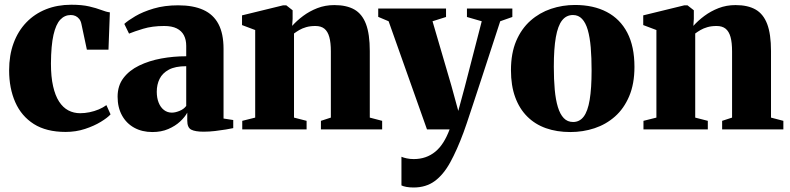

<svg xmlns="http://www.w3.org/2000/svg" viewBox="-20 -560 3418 831"><path d="M264 11Q180.5 11 126.5 -23.2Q72.5 -57.5 46 -117.8Q19.5 -178 19.5 -255.5Q19.5 -321 38.8 -373.2Q58 -425.5 93.8 -462.8Q129.5 -500 179 -519.8Q228.5 -539.5 288.5 -539.5Q335 -539.5 366 -532.2Q397 -525 418.2 -516.8Q439.5 -508.5 455.5 -506.5L449.5 -345H356L332.5 -455.5Q330 -469 323 -477.8Q316 -486.5 306.8 -490.8Q297.5 -495 286.5 -495Q260 -495 241 -475Q222 -455 211.5 -409.2Q201 -363.5 200.5 -285Q200.5 -227.5 209.8 -186.8Q219 -146 235.8 -120.2Q252.5 -94.5 275.8 -82.2Q299 -70 327 -70Q346.5 -70 367.5 -74.2Q388.5 -78.5 407.5 -86.5Q426.5 -94.5 440.5 -105L458.5 -65Q445.5 -50.5 416.5 -32.8Q387.5 -15 348 -2Q308.5 11 264 11Z M639.5 11.5Q595 11.5 561 -7.2Q527 -26 508 -60.5Q489 -95 489 -141.5Q489 -189 514.2 -222.2Q539.5 -255.5 582.2 -276.2Q625 -297 677.8 -306.8Q730.5 -316.5 786 -316.5V-361.5Q786 -388 776 -407.2Q766 -426.5 745 -437Q724 -447.5 690.5 -447.5Q639 -447.5 599.5 -435.5Q560 -423.5 538.5 -414.5L518 -456.5Q533.5 -471 565.8 -490Q598 -509 645 -523Q692 -537 751 -537Q816.5 -537 860 -517.2Q903.5 -497.5 925.5 -456Q947.5 -414.5 947.5 -348.5V-47L989.5 -40.5V-5.5Q978.5 -3 957.5 0.5Q936.5 4 911 7Q885.5 10 861.5 10Q825 10 807.8 1.2Q790.5 -7.5 790.5 -38V-72.5Q780.5 -53.5 759.5 -34Q738.5 -14.5 708.2 -1.5Q678 11.5 639.5 11.5ZM724 -72.5Q738.5 -72.5 757 -80Q775.5 -87.5 786 -101.5V-273.5Q738.5 -273.5 710.8 -258.5Q683 -243.5 670.8 -218.8Q658.5 -194 658.5 -163Q658.5 -136 666.8 -115.5Q675 -95 689.8 -83.8Q704.5 -72.5 724 -72.5Z M1084.5 -51V-430L1027.5 -451.5V-493.5L1205.5 -537H1219L1246.5 -515.5V-478.5L1244.5 -448Q1264.5 -470.5 1292 -491Q1319.5 -511.5 1353.5 -524.8Q1387.5 -538 1427 -538Q1480 -538 1513.8 -518.8Q1547.5 -499.5 1564 -456Q1580.5 -412.5 1580.5 -339V-51L1634 -37V0H1369V-37L1412 -51V-337.5Q1412 -376 1405.2 -400Q1398.5 -424 1384 -435.8Q1369.5 -447.5 1345 -447.5Q1322.5 -447.5 1305.2 -442.5Q1288 -437.5 1275.2 -430Q1262.5 -422.5 1252.5 -415V-51L1307 -37V0H1028.5V-37Z M1770 251.5Q1753 251.5 1739.2 249Q1725.5 246.5 1717.5 242.5V118.5Q1726.5 122.5 1740.8 125.5Q1755 128.5 1770.5 128.5Q1798 128.5 1821.2 120.5Q1844.5 112.5 1864 96.5Q1883.5 80.5 1898.8 56.2Q1914 32 1926 0H1828L1662 -468L1617 -487V-523H1910.5V-486.5L1852 -468L1933.5 -189.5L1963.5 -80L1991.5 -183.5L2065 -468L2001 -486.5V-523H2197.5V-486.5L2145 -468Q2126.5 -411.5 2105.8 -347.8Q2085 -284 2065 -222.8Q2045 -161.5 2028 -110.2Q2011 -59 2000 -26Q1989 7 1986.5 12.5Q1958 89.5 1928.5 143Q1899 196.5 1861.2 224Q1823.5 251.5 1770 251.5Z M2191.5 -256Q2191.5 -329.5 2214.2 -382.8Q2237 -436 2276 -470.5Q2315 -505 2364.8 -521.8Q2414.5 -538.5 2468.5 -538.5Q2548.5 -538.5 2606.2 -508.2Q2664 -478 2695 -418.5Q2726 -359 2726 -270.5Q2726 -197 2703.2 -143.5Q2680.5 -90 2641.8 -55.8Q2603 -21.5 2553.2 -5Q2503.5 11.5 2448.5 11.5Q2390 11.5 2342.8 -5.2Q2295.5 -22 2261.8 -55.8Q2228 -89.5 2209.8 -139.5Q2191.5 -189.5 2191.5 -256ZM2460.5 -32Q2488.5 -32 2506.2 -55.2Q2524 -78.5 2532.2 -128Q2540.5 -177.5 2540.5 -255Q2540.5 -310 2536.8 -354.5Q2533 -399 2524 -430.2Q2515 -461.5 2499.2 -478.2Q2483.5 -495 2460 -495Q2431 -495 2412.8 -471.8Q2394.5 -448.5 2385.8 -399.2Q2377 -350 2377 -271Q2377 -216 2381 -172Q2385 -128 2394.5 -96.8Q2404 -65.5 2420 -48.8Q2436 -32 2460.5 -32Z M2821 -51V-430L2764 -451.5V-493.5L2942 -537H2955.5L2983 -515.5V-478.5L2981 -448Q3001 -470.5 3028.5 -491Q3056 -511.5 3090 -524.8Q3124 -538 3163.5 -538Q3216.5 -538 3250.2 -518.8Q3284 -499.5 3300.5 -456Q3317 -412.5 3317 -339V-51L3370.5 -37V0H3105.5V-37L3148.5 -51V-337.5Q3148.5 -376 3141.8 -400Q3135 -424 3120.5 -435.8Q3106 -447.5 3081.5 -447.5Q3059 -447.5 3041.8 -442.5Q3024.5 -437.5 3011.8 -430Q2999 -422.5 2989 -415V-51L3043.5 -37V0H2765V-37Z"/></svg>

Font: Merriweather 96pt Black
Style: Regular
Weight: 900
Version: Version 2.100